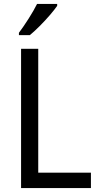

<svg xmlns="http://www.w3.org/2000/svg" viewBox="-20 -964 508 984"><path d="M88 0V-714H176V-79H446V0ZM273 -934Q260 -915 235.5 -886.5Q211 -858 183 -830Q155 -802 133 -784H77V-796Q101 -828 127 -869Q153 -910 170 -944H273Z"/></svg>

Font: Noto Sans Gujarati SemiCondensed
Style: Regular
Weight: 400
Width: 4
Designer: Jelle Bosma - Monotype Design Team, Universal Thirst
Foundry: Monotype Imaging Inc.
Version: Version 2.106; ttfautohint (v1.8.4.7-5d5b)